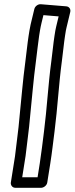

<svg xmlns="http://www.w3.org/2000/svg" viewBox="-20 -744 354 912"><path d="M186.3 -672.1 258.5 -666.1 247 -618.3C245.3 -611.5 243.8 -604.7 242.9 -599L238.9 -574C233 -536.6 229.4 -494.6 223.8 -453.4C208.6 -340.6 203 -227.6 189.1 -120.3C182.4 -68.5 176.7 -17.1 169.1 31L158.5 98H85.5L101.3 -2C101.4 -2.4 101.5 -3 101.5 -3.3C107.6 -60.7 118.1 -128.7 122.8 -188.7C132 -275.5 138.7 -364.9 150.5 -451.6C156.4 -495 160.4 -539.1 165.9 -574L169.9 -599C173.7 -623.3 181 -649.7 186.3 -672.1ZM173.7 -723.9C161.4 -724.9 146.5 -715.2 143.1 -701C137.2 -676.6 131.5 -652.6 125.5 -627.9C123.2 -617.7 121.4 -608.4 119.9 -599L115.9 -574C110 -536.5 106 -492.3 100.3 -450.4C88.3 -361.6 81.4 -270.8 72.4 -185.3C67.9 -126.7 57.6 -61.4 51.2 -1.3L31.5 123C29.8 133.7 37.4 148 52.6 148H175.6C186.3 148 202.1 138.1 204.5 123L219.1 31C227 -18.8 232.7 -70.6 239.3 -121.7C253.5 -231.7 259.2 -344.6 274 -454.6C279.8 -497.3 283.4 -539.3 288.9 -574L292.9 -599C293.4 -602.6 294.4 -607.1 296.1 -613.7L313.7 -687C317 -700.6 308.5 -712.8 295.1 -713.9Z"/></svg>

Font: Tape
Style: Regular
Weight: 500
Foundry: Cannot Into Space Fonts
Version: Version 0.97